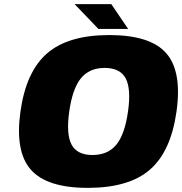

<svg xmlns="http://www.w3.org/2000/svg" viewBox="-20 -890 882 930"><path d="M509.3 -720.2Q708 -720.2 785.2 -632.3Q862.3 -544.4 835 -350.1Q807.6 -155.8 705.8 -67.9Q604 20 405.3 20Q207 20 129.4 -68.1Q51.8 -156.2 79.1 -350.1Q106.4 -543.9 208.7 -632.1Q311 -720.2 509.3 -720.2ZM486.8 -561Q412.6 -561 371.8 -510.7Q331.1 -460.4 315.4 -350.1Q299.8 -239.7 326.7 -189.5Q353.5 -139.2 427.7 -139.2Q502.9 -139.2 543.7 -189.5Q584.5 -239.7 600.1 -350.1Q615.7 -460.4 588.6 -510.7Q561.5 -561 486.8 -561ZM600.6 -750H456.5L341.3 -870.1H519Z"/></svg>

Font: Fivo Sans Black
Style: Regular
Weight: 900
Designer: Alexander Slobzheninov
Foundry: Alexander Slobzheninov
Version: 1.0